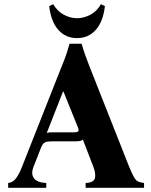

<svg xmlns="http://www.w3.org/2000/svg" viewBox="-20 -897 723 917"><path d="M597 -100Q611 -66 620.5 -50Q630 -34 641 -29.5Q652 -25 668 -23V0H389V-23Q429 -25 433.5 -47Q438 -69 426 -100L376 -230Q370 -225 360.5 -223.5Q351 -222 340 -222H227Q206 -222 195 -217Q184 -212 176 -192L140 -100Q127 -67 142 -46Q157 -25 201 -23V0H19V-23Q41 -25 56.5 -45.5Q72 -66 85 -100L277 -586Q288 -612 296.5 -637Q305 -662 312 -688H370Q377 -662 386 -637Q395 -612 405 -586ZM335 -265Q349 -265 353.5 -269.5Q358 -274 352 -289L283 -460H281L203 -261Q208 -264 215 -264.5Q222 -265 231 -265ZM462 -877 481 -868Q473 -795 438 -755Q403 -715 348 -715Q293 -715 258 -755Q223 -795 215 -868L234 -877Q254 -843 285 -826.5Q316 -810 348 -810Q380 -810 411.5 -826.5Q443 -843 462 -877Z"/></svg>

Font: Bona Nova SC
Style: Bold
Weight: 700
Designer: Mateusz Machalski
Foundry: Capitalics
Version: Version 4.001; ttfautohint (v1.8.4.7-5d5b)